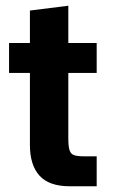

<svg xmlns="http://www.w3.org/2000/svg" viewBox="-20 -650 394 670"><path d="M84.4 -144V-613.2L218.4 -630V-168Q218.4 -139.4 222.6 -126.2Q226.7 -113 238 -108.8Q249.3 -104.5 273.8 -104.5H317.4V0H223.4Q151.4 0 117.9 -37Q84.4 -74 84.4 -144ZM11.6 -500H317.4V-395.5H11.6Z"/></svg>

Font: TASA Orbiter VF Text
Style: Regular
Weight: 400
Designer: Weizhong Zhang
Foundry: 本地遙控
Version: Version 1.001;Glyphs 3.2 (3192)